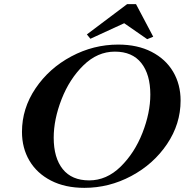

<svg xmlns="http://www.w3.org/2000/svg" viewBox="-20 -898 891 926"><path d="M86 -262Q86 -375 151.5 -472Q217 -569 324 -626Q431 -683 550 -683Q643 -683 711 -648Q779 -613 815 -552Q851 -491 851 -413Q851 -300 785.5 -203Q720 -106 613 -49Q506 8 387 8Q294 8 226 -27Q158 -62 122 -123Q86 -184 86 -262ZM705 -442Q705 -539 661.5 -594Q618 -649 534 -649Q450 -649 382.5 -583Q315 -517 277 -419.5Q239 -322 239 -234Q239 -137 282.5 -82.5Q326 -28 410 -28Q494 -28 561.5 -94Q629 -160 667 -257Q705 -354 705 -442ZM399 -732 593 -878H636L719 -721L690 -709L579 -786L416 -711Z"/></svg>

Font: Ibarra Real Nova
Style: Bold Italic
Weight: 700
Italic angle: -22°
Designer: Jose Maria Ribagorda & Octavio Pardo
Foundry: Octavio Pardo
Version: Version 1.014